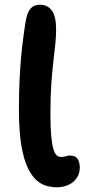

<svg xmlns="http://www.w3.org/2000/svg" viewBox="-20 -780 372 811"><path d="M220 11Q199 11 176.5 5Q154 -1 133 -20Q112 -39 95.5 -75Q79 -111 69.5 -170Q60 -229 60 -317Q60 -396 63.5 -460.5Q67 -525 73.5 -582Q80 -639 89 -694Q96 -730 110 -745Q124 -760 149 -760Q181 -760 199 -735.5Q217 -711 217 -655Q217 -626 213.5 -592.5Q210 -559 205 -517Q200 -475 196.5 -421.5Q193 -368 193 -297Q193 -239 196.5 -203.5Q200 -168 206 -149Q212 -130 220 -123.5Q228 -117 237 -117Q247 -117 253 -118.5Q259 -120 264 -121.5Q269 -123 275 -123Q299 -123 308 -108.5Q317 -94 317 -72Q317 -47 304 -28Q291 -9 269 1Q247 11 220 11Z"/></svg>

Font: Shantell Sans Light SemiBold
Style: Regular
Weight: 600
Version: Version 1.008;[ac192a2d6]